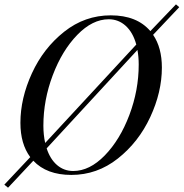

<svg xmlns="http://www.w3.org/2000/svg" viewBox="-40 -793 847 886"><path d="M707 -481Q707 -368.2 653.3 -252.7Q599.6 -137.2 503.9 -61.5Q408.2 14.2 289.1 14.2Q175.3 14.2 113.8 -51.3L-2.9 73.2L-20 59.1L99.6 -67.9Q54.2 -128.9 54.2 -226.1Q54.2 -339.4 107.4 -455.1Q160.6 -570.8 256.1 -646.5Q351.6 -722.2 471.2 -722.2Q591.8 -722.2 653.8 -649.4L772 -772.9L787.1 -759.8L666.5 -632.3Q707 -573.2 707 -481ZM160.2 -212.9Q160.2 -170.4 168.5 -133.3L588.9 -587.4Q573.7 -643.1 540.3 -673.6Q506.8 -704.1 461.9 -704.1Q386.7 -704.1 316.7 -632.1Q246.6 -560.1 203.4 -445.8Q160.2 -331.5 160.2 -212.9ZM600.1 -495.1Q600.1 -531.7 594.2 -562.5L175.3 -108.4Q191.4 -58.6 223.4 -31.2Q255.4 -3.9 297.9 -3.9Q373.5 -3.9 443.6 -75.9Q513.7 -147.9 556.9 -262.2Q600.1 -376.5 600.1 -495.1Z"/></svg>

Font: TypoPRO Playfair Display SC
Style: Italic
Weight: 400
Italic angle: -14°
Designer: Claus Eggers Sørensen
Foundry: Claus Eggers Sørensen
Version: Version 1.004;PS 001.004;hotconv 1.0.70;makeotf.lib2.5.58329